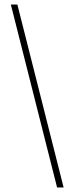

<svg xmlns="http://www.w3.org/2000/svg" viewBox="-20 -749 312 851"><path d="M233 82 28 -729H57L262 82Z"/></svg>

Font: Hubot Sans Condensed ExtraLight
Style: Regular
Weight: 200
Width: 3
Designer: Deni Anggara
Foundry: GitHub, Inc., Subsidiary of Microsoft Corporation
Version: Version 2.000